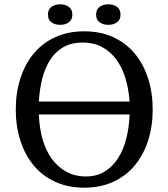

<svg xmlns="http://www.w3.org/2000/svg" viewBox="-20 -857 780 889"><path d="M53 0ZM53 -350Q53 -428 74.5 -494.5Q96 -561 136.5 -609.5Q177 -658 236 -685Q295 -712 370 -712Q445 -712 504 -685Q563 -658 603.5 -609.5Q644 -561 665.5 -494.5Q687 -428 687 -350Q687 -272 665.5 -205.5Q644 -139 603.5 -90.5Q563 -42 504 -15Q445 12 370 12Q295 12 236 -15Q177 -42 136.5 -90.5Q96 -139 74.5 -205.5Q53 -272 53 -350ZM379 -40Q428 -40 464.5 -62.5Q501 -85 526 -123.5Q551 -162 564.5 -214.5Q578 -267 580 -327H160Q162 -267 176.5 -214.5Q191 -162 218.5 -123.5Q246 -85 286 -62.5Q326 -40 379 -40ZM362 -660Q311 -660 274 -639Q237 -618 213 -581Q189 -544 176 -494Q163 -444 160 -387H580Q576 -444 561 -494Q546 -544 519 -581Q492 -618 453 -639Q414 -660 362 -660ZM202 -789Q202 -813 218 -825Q234 -837 259 -837Q283 -837 299 -825Q315 -813 315 -789Q315 -766 299 -754Q283 -742 259 -742Q234 -742 218 -754Q202 -766 202 -789ZM425 -789Q425 -813 441 -825Q457 -837 481 -837Q506 -837 522 -825Q538 -813 538 -789Q538 -766 522 -754Q506 -742 481 -742Q457 -742 441 -754Q425 -766 425 -789Z"/></svg>

Font: PT Serif
Style: Regular
Weight: 400
Designer: A.Korolkova, O.Umpeleva, V.Yefimov
Foundry: ParaType Ltd
Version: Version 1.000W OFL; ttfautohint (v1.6)